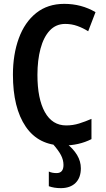

<svg xmlns="http://www.w3.org/2000/svg" viewBox="-20 -744 548 995"><path d="M318 -620Q270 -620 238 -586Q206 -552 190 -492Q174 -432 174 -356Q174 -232 212.5 -163Q251 -94 323 -94Q358 -94 390 -104Q422 -114 454 -128V-23Q389 10 308 10Q180 10 113.5 -87.5Q47 -185 47 -357Q47 -462 77.5 -545.5Q108 -629 167.5 -676.5Q227 -724 313 -724Q402 -724 475 -681L437 -582Q410 -599 380.5 -609.5Q351 -620 318 -620ZM309 111Q309 85 296 60Q283 35 252 0H325Q360 27 379.5 59.5Q399 92 399 128Q399 177 371.5 204Q344 231 295 231Q260 231 233 221V145Q250 153 273 153Q309 153 309 111Z"/></svg>

Font: Avrile Sans Condensed SemiBold
Style: Regular
Weight: 600
Width: 3
Designer: Monotype Design Team
Foundry: Monotype Imaging Inc.
Version: Version 2.001;September 10, 2019;FontCreator 11.5.0.2425 64-